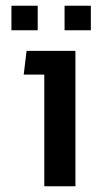

<svg xmlns="http://www.w3.org/2000/svg" viewBox="-20 -652 348 672"><path d="M20 -632H112V-546H20ZM206 -632H298V-546H206ZM135 -391H63L73 -474H244V0H135Z"/></svg>

Font: Kanit
Style: Regular
Weight: 400
Designer: Katatrad Team
Foundry: Cadson Demak
Version: Version 1.001